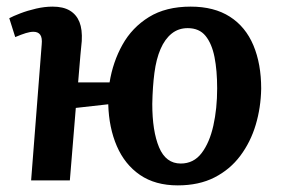

<svg xmlns="http://www.w3.org/2000/svg" viewBox="-20 -545 852 580"><path d="M517 15Q449 15 403 -16.5Q357 -48 333 -103.5Q309 -159 307 -230L209 -219L191 0H74L106 -411Q108 -431 101.5 -440Q95 -449 81 -449Q71 -449 58 -445Q45 -441 26 -433L8 -490Q19 -496 41 -504.5Q63 -513 89 -519Q115 -525 139 -525Q171 -525 191 -513Q211 -501 220 -478.5Q229 -456 227 -421Q225 -400 223 -379.5Q221 -359 219.5 -338Q218 -317 216 -296H311Q321 -358 350 -410Q379 -462 430 -493.5Q481 -525 556 -525Q627 -525 674.5 -494.5Q722 -464 745.5 -408Q769 -352 769 -277Q768 -220 752.5 -168Q737 -116 706 -74.5Q675 -33 628 -9Q581 15 517 15ZM526 -51Q565 -51 589 -82.5Q613 -114 624.5 -165.5Q636 -217 636 -278Q636 -332 628 -372.5Q620 -413 601 -436.5Q582 -460 547 -460Q519 -460 498.5 -443.5Q478 -427 465 -397Q452 -367 446.5 -325Q441 -283 440 -231Q440 -149 460.5 -100Q481 -51 526 -51Z"/></svg>

Font: Literata 18pt SemiBold
Style: Italic
Weight: 600
Italic angle: -2°
Designer: Latin by Veronika Burian and Jose Scaglione. Greek by Irene Vlachou. Cyrillic by Vera Evstafieva
Foundry: TypeTogether
Version: Version 3.103;gftools[0.9.29]